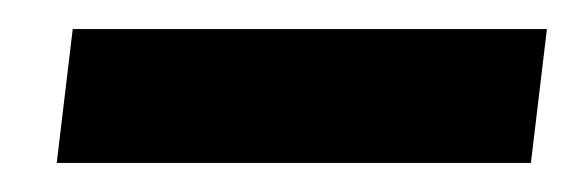

<svg xmlns="http://www.w3.org/2000/svg" viewBox="-20 -691 396 132"><path d="M19 -579 30 -671H356L345 -579Z"/></svg>

Font: Inclusive Sans
Style: Bold Italic
Weight: 700
Italic angle: -7°
Designer: Olivia King
Foundry: Olivia King
Version: Version 2.004